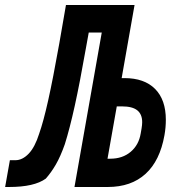

<svg xmlns="http://www.w3.org/2000/svg" viewBox="-46 -747 682 767"><path d="M308.5 -617 297 -553.5Q273 -417 252.8 -325Q232.5 -233 213 -171Q195.5 -121.5 177.2 -90Q159 -58.5 137 -33.5Q91 0 -9.5 0H-25.5L-6.5 -107H15.5Q43.5 -107 68.5 -133Q93.5 -159 110.5 -213Q127.5 -261 146.5 -346.2Q165.5 -431.5 190.5 -571.5L217.5 -727H491.5L440 -435H451Q530.5 -435 573.5 -391.8Q616.5 -348.5 616.5 -268.5Q616.5 -237.5 611 -207Q593 -105 535.5 -52.5Q478 0 384.5 0H251.5L360.5 -617ZM516 -213.5 519.5 -233.5Q522 -248.5 522 -259Q522 -290.5 502.5 -306.2Q483 -322 441.5 -322H420.5L383.5 -113H394.5Q443.5 -113 476 -140.5Q508.5 -168 516 -213.5Z"/></svg>

Font: JuliaMono Black
Style: Italic
Weight: 900
Italic angle: -9°
Monospace: yes
Designer: cormullion
Foundry: corm
Version: Version 0.057; ttfautohint (v1.8.4)